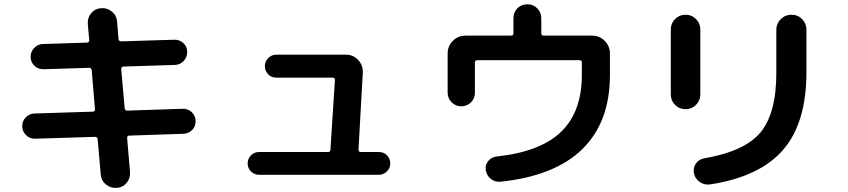

<svg xmlns="http://www.w3.org/2000/svg" viewBox="-20 -827 4040 915"><path d="M148.4 -166Q123 -165 105 -182.1Q86.9 -199.2 85.9 -224.1Q85 -249 102.1 -267.1Q119.1 -285.2 143.6 -286.1L422.9 -294.9Q426.8 -294.9 430.2 -298.3Q433.6 -301.8 432.6 -306.6L417 -493.2Q415 -503.9 405.3 -503.9L188.5 -497.1Q163.1 -496.1 145 -512.7Q127 -529.3 126 -554.2Q125 -579.1 142.1 -597.7Q159.2 -616.2 183.6 -617.2L395.5 -624Q399.4 -624 402.8 -627.9Q406.2 -631.8 405.3 -635.7L398.4 -712.9Q396.5 -742.2 414.6 -764.2Q432.6 -786.1 461.9 -788.1Q491.2 -790 513.7 -771.5Q536.1 -752.9 538.1 -723.6L544.9 -639.6Q546.9 -629.9 557.6 -629.9L809.6 -637.7Q835 -638.7 853 -622.6Q871.1 -606.4 872.1 -581.1Q873 -555.7 856 -537.1Q838.9 -518.6 814.5 -517.6L568.4 -509.8Q563.5 -509.8 560.1 -505.9Q556.6 -502 557.6 -498L574.2 -310.5Q576.2 -299.8 585.9 -299.8L849.6 -308.6Q875 -309.6 893.1 -293Q911.1 -276.4 912.1 -251Q913.1 -225.6 896 -208Q878.9 -190.4 854.5 -189.5L595.7 -180.7Q590.8 -180.7 587.9 -177.2Q585 -173.8 585.9 -168.9L599.6 -6.8Q601.6 22.5 583.5 44.4Q565.4 66.4 536.1 68.4Q506.8 70.3 484.4 51.8Q461.9 33.2 460 3.9L445.3 -164.1Q443.4 -174.8 432.6 -174.8Z M1213.9 5.9Q1191.4 5.9 1175.8 -10.3Q1160.2 -26.4 1160.2 -47.9Q1160.2 -71.3 1176.3 -86.9Q1192.4 -102.5 1213.9 -102.5H1543Q1554.7 -102.5 1554.7 -114.3L1576.2 -446.3Q1576.2 -457 1565.4 -457H1295.9Q1273.4 -457 1257.8 -473.1Q1242.2 -489.3 1242.2 -511.7Q1242.2 -534.2 1258.3 -550.3Q1274.4 -566.4 1295.9 -566.4H1628.9Q1664.1 -566.4 1687.5 -540.5Q1710.9 -514.6 1709 -481.4L1688.5 -114.3Q1688.5 -103.5 1698.2 -102.5H1786.1Q1808.6 -102.5 1824.2 -86.9Q1839.8 -71.3 1839.8 -47.9Q1839.8 -25.4 1823.7 -9.8Q1807.6 5.9 1786.1 5.9Z M2113.3 -384.8V-572.3Q2113.3 -607.4 2138.2 -632.3Q2163.1 -657.2 2198.2 -657.2H2415Q2426.8 -657.2 2426.8 -668V-740.2Q2426.8 -768.6 2445.8 -787.6Q2464.8 -806.6 2493.2 -806.6Q2521.5 -806.6 2540.5 -787.1Q2559.6 -767.6 2559.6 -740.2V-668Q2559.6 -657.2 2571.3 -657.2H2801.8Q2836.9 -657.2 2861.8 -632.3Q2886.7 -607.4 2886.7 -572.3V-469.7Q2886.7 -245.1 2754.9 -116.2Q2623 12.7 2363.3 39.1Q2337.9 41 2318.4 24.9Q2298.8 8.8 2294.9 -16.6Q2291 -41 2307.1 -60.1Q2323.2 -79.1 2346.7 -81.1Q2555.7 -103.5 2654.3 -199.2Q2752.9 -294.9 2752.9 -469.7V-529.3Q2752.9 -540 2742.2 -540H2254.9Q2243.2 -540 2243.2 -529.3V-384.8Q2243.2 -357.4 2224.1 -338.9Q2205.1 -320.3 2178.2 -320.3Q2151.4 -320.3 2132.3 -339.4Q2113.3 -358.4 2113.3 -384.8Z M3823.2 -684.6V-483.4Q3823.2 -241.2 3711.9 -112.8Q3600.6 15.6 3364.3 51.8Q3336.9 55.7 3314.9 40.5Q3293 25.4 3287.1 -1Q3282.2 -26.4 3295.9 -46.9Q3309.6 -67.4 3335 -72.3Q3529.3 -105.5 3604.5 -196.3Q3679.7 -287.1 3679.7 -480.5V-684.6Q3679.7 -714.8 3700.7 -735.8Q3721.7 -756.8 3752 -756.8Q3782.2 -756.8 3802.7 -735.8Q3823.2 -714.8 3823.2 -684.6ZM3176.8 -377V-686.5Q3176.8 -715.8 3197.3 -736.3Q3217.8 -756.8 3247.1 -756.8Q3276.4 -756.8 3296.9 -736.3Q3317.4 -715.8 3317.4 -686.5V-377Q3317.4 -347.7 3296.9 -327.1Q3276.4 -306.6 3247.1 -306.6Q3217.8 -306.6 3197.3 -327.1Q3176.8 -347.7 3176.8 -377Z"/></svg>

Font: Rounded-X Mgen+ 1m bold
Style: Bold
Weight: 700
Designer: [Source Han Sans]
Ryoko NISHIZUKA  (kana & ideographs); Paul D. Hunt (Latin, Greek & Cyrillic); Wenlong ZHANG  (bopomofo
Version: Version 1.059.20150602